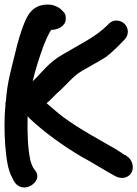

<svg xmlns="http://www.w3.org/2000/svg" viewBox="-20 -717 602 841"><path d="M3 -80C8 -24 13 27 36 66L42 78C54 99 80 112 110 99C137 86 157 56 132 27L125 17C124 14 117 2 113 -15C102 -62 99 -138 101 -208C104 -205 108 -200 112 -196C175 -137 255 -79 338 -30C386 -5 447 35 486 55C498 62 513 63 522 62C573 52 570 -7 540 -30H539L529 -38H526C522 -41 509 -50 490 -62C421 -102 329 -151 260 -202C230 -224 211 -243 184 -265C201 -278 218 -298 230 -309C272 -345 301 -385 337 -405L338 -406C372 -426 407 -444 445 -468C470 -487 500 -517 519 -537L527 -545C536 -555 540 -568 540 -578C540 -606 517 -627 490 -627C474 -627 462 -620 452 -608C398 -554 329 -523 254 -478C193 -444 161 -396 123 -361C136 -415 152 -465 172 -520C181 -542 191 -566 204 -586C235 -586 268 -604 268 -634C268 -642 270 -655 254 -669L245 -678C232 -688 214 -697 189 -697C119 -697 99 -645 86 -615C70 -575 56 -527 46 -482C31 -421 11 -355 6 -275C4 -270 3 -263 4 -255C-2 -202 -1 -133 3 -80Z"/></svg>

Font: Stray Cat
Style: ExBlkExt
Weight: 1000
Version: Version 1.0